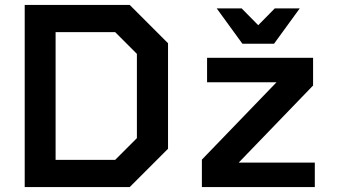

<svg xmlns="http://www.w3.org/2000/svg" viewBox="-20 -757 1374 777"><path d="M80 0V-737H505L660 -582V-155L505 0ZM961 -580 857 -723H958L1025 -655L1092 -723H1193L1089 -580ZM205 -110H446L534 -198V-539L446 -627H205ZM797 0V-111L1099 -424H818V-523H1247V-411L946 -99H1254V0Z"/></svg>

Font: Tomorrow Medium
Style: Regular
Weight: 500
Designer: Tony de Marco, Monica Rizzolli
Foundry: Just in Type
Version: Version 2.002